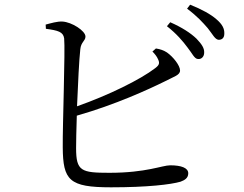

<svg xmlns="http://www.w3.org/2000/svg" viewBox="-20 -801 1040 820"><path d="M631 -581C640 -572 650 -560 655 -548C663 -531 660 -523 643 -510C579 -461 445 -395 309 -347C313 -443 318 -548 323 -591C326 -622 345 -626 345 -645C345 -669 287 -707 246 -709C224 -710 198 -702 175 -696L176 -678C228 -671 250 -665 254 -637C259 -590 247 -261 248 -172C249 -31 275 -1 454 -1C610 -1 710 -13 751 -25C770 -32 784 -41 784 -61C784 -84 754 -95 707 -95C673 -95 605 -63 447 -63C327 -63 305 -70 305 -168C305 -194 306 -247 308 -307C473 -354 614 -419 685 -454C723 -474 749 -480 749 -500C749 -521 720 -558 693 -577C679 -586 665 -591 646 -594ZM693 -689C734 -657 761 -625 781 -598C801 -573 810 -550 825 -549C840 -547 852 -559 852 -576C853 -595 842 -612 819 -636C794 -660 757 -684 707 -706ZM779 -764C823 -731 845 -706 867 -681C888 -655 898 -632 914 -631C929 -631 938 -640 938 -657C939 -678 930 -697 904 -719C880 -740 842 -761 792 -781Z"/></svg>

Font: Source Han Serif K
Style: Regular
Weight: 400
Designer: Ryoko NISHIZUKA 西塚涼子 (kana & ideographs); Frank Grießhammer (Latin, Greek & Cyrillic); Wenlong ZHANG 张文龙 (bopomofo); San
Foundry: Adobe Systems Incorporated
Version: Version 1.001;PS 1.001;hotconv 16.6.54;makeotf.lib2.5.65590